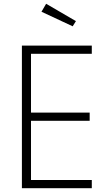

<svg xmlns="http://www.w3.org/2000/svg" viewBox="-20 -990 564 1010"><path d="M95.2 0V-750H462.9V-707H143.1V-397.5H451.7V-354.5H143.1V-43H462.9V0ZM362.3 -851.6 198.2 -928.2 222.7 -970.2 379.4 -878.9Z"/></svg>

Font: Spartan MB Light
Style: Regular
Weight: 300
Designer: Matt Bailey, Mirko Velimirovic
Foundry: Matt Bailey
Version: Version 1.005